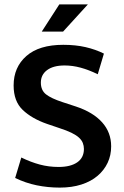

<svg xmlns="http://www.w3.org/2000/svg" viewBox="-20 -844 566 874"><path d="M268 -640Q324 -640 369.5 -629.5Q415 -619 453 -600L425 -506Q384 -526 347 -536Q310 -546 274 -546Q223 -546 194.5 -525Q166 -504 166 -468Q166 -433 189.5 -414.5Q213 -396 265 -379L326 -359Q404 -333 445 -287Q486 -241 486 -178Q486 -137 470 -103Q454 -69 424 -43.5Q394 -18 350.5 -4Q307 10 252 10Q198 10 147 -0.5Q96 -11 49 -34L77 -127Q120 -106 161 -95Q202 -84 247 -84Q301 -84 331.5 -105Q362 -126 362 -166Q362 -180 357 -193Q352 -206 339.5 -217.5Q327 -229 305.5 -239.5Q284 -250 250 -261L194 -280Q125 -304 83.5 -343.5Q42 -383 42 -455Q42 -538 100 -589Q158 -640 268 -640ZM267 -700H170L250 -824H380Z"/></svg>

Font: Ek Mukta SemiBold
Style: Regular
Weight: 600
Designer: Girish Dalvi and Yashodeep Gholap
Foundry: Ek Type
Version: Version 2.538;PS 1.002;hotconv 16.6.51;makeotf.lib2.5.65220;